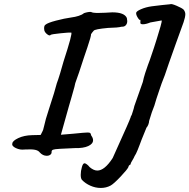

<svg xmlns="http://www.w3.org/2000/svg" viewBox="-20 -713 936 949"><path d="M101 26Q80 29 58.5 19Q37 9 41 -4Q42 -17 70.5 -30.5Q99 -44 139 -45L181 -46L191 -66Q194 -72 195 -78.5Q196 -85 198 -90L207 -126L222 -174Q252 -265 261 -302Q266 -314 277 -350Q288 -386 294 -409Q340 -550 332 -552Q322 -553 279 -548.5Q236 -544 231 -541Q226 -534 214 -543Q202 -552 199 -563Q198 -566 198 -573Q198 -587 205 -591Q215 -600 256.5 -611Q298 -622 334 -627Q351 -629 368.5 -634.5Q386 -640 395 -648Q416 -655 430 -654Q437 -649 464 -649Q487 -649 499 -650Q525 -652 535 -652Q595 -652 607 -624Q609 -614 609 -609Q609 -596 601.5 -588Q594 -580 581 -581Q563 -576 514 -575Q448 -569 443 -561Q438 -556 435.5 -552Q433 -548 430 -544Q431 -535 412 -479L394 -426Q366 -339 358 -319Q351 -302 348 -284Q340 -257 333.5 -232.5Q327 -208 320 -186L281 -47L341 -52Q400 -58 412 -58Q422 -58 425 -56Q428 -54 429 -49.5Q430 -45 431 -43Q440 -31 440 -20Q440 -2 416 9Q392 20 350 19Q305 21 277 22.5Q249 24 242 27Q235 30 235 37Q236 46 229 51.5Q222 57 211 57Q192 57 177 41Q170 31 153.5 27.5Q137 24 101 26ZM478 216Q452 216 427 205Q402 194 385 176Q379 169 379 151Q379 132 385 112Q390 94 398 94Q402 94 409.5 99.5Q417 105 423 113Q443 130 461 130Q497 130 537 68L563 10Q619 -113 626 -134Q626 -135 627 -138Q628 -141 631 -145Q632 -149 636.5 -162Q641 -175 644 -189L686 -308Q690 -328 697.5 -351.5Q705 -375 711 -391Q715 -399 741 -477L755 -521Q766 -556 773.5 -582.5Q781 -609 779 -612L723 -602Q701 -593 686 -593Q671 -593 674 -604V-615Q670 -611 661 -625.5Q652 -640 653 -649Q653 -657 677 -667.5Q701 -678 731 -682L781 -688Q790 -689 821 -692Q826 -696 853 -684.5Q880 -673 888 -665Q896 -654 896 -643Q896 -629 887.5 -603.5Q879 -578 849 -497L816 -404Q792 -331 779 -301Q775 -288 768 -269Q751 -220 743 -191Q731 -163 717 -115Q717 -107 713 -97Q709 -87 704 -82L680 -23L671 1Q669 7 660.5 28Q652 49 645 59Q642 67 634 80Q626 93 626 96Q626 97 625 99.5Q624 102 621 102Q620 103 617.5 105.5Q615 108 615 112Q610 124 576.5 159.5Q543 195 527 204Q505 216 478 216Z"/></svg>

Font: Caveat
Style: Bold
Weight: 700
Designer: Pablo Impallari
Foundry: Pablo Impallari
Version: Version 1.500; ttfautohint (v1.6)